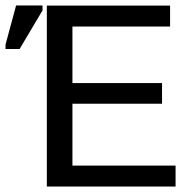

<svg xmlns="http://www.w3.org/2000/svg" viewBox="-44 -679 664 699"><path d="M126.5 0V-658.7H575.2V-582.5H219.7V-376.5H545.9V-301.3H219.7V-76.2H595.2V0ZM-23.9 -500.5V-516.6L14.6 -659.2H110.8V-641.1L27.3 -500.5Z"/></svg>

Font: Courier New
Style: Regular
Weight: 400
Designer: Steve Matteson
Foundry: Ascender Corporation
Version: Version 2.00.3